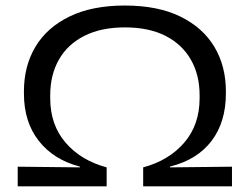

<svg xmlns="http://www.w3.org/2000/svg" viewBox="-20 -674 903 694"><path d="M431 -654Q550.5 -654 631.8 -614.2Q713 -574.5 754.8 -504.8Q796.5 -435 796.5 -344V-336Q796.5 -233 744.8 -164.8Q693 -96.5 595 -72L594 -69L818.5 -71.5V-0.5H497.5V-69Q590.5 -94 646 -158.5Q701.5 -223 701.5 -319V-329.5Q701.5 -403 670 -458.2Q638.5 -513.5 578.5 -544.2Q518.5 -575 431.5 -575Q345 -575 284.5 -544.2Q224 -513.5 192.8 -458.2Q161.5 -403 161.5 -329.5V-319Q161.5 -223 217 -158.5Q272.5 -94 365.5 -69V-0.5H44V-71.5L269 -69L268 -72Q174 -96.5 120.2 -164.8Q66.5 -233 66.5 -336V-344Q66.5 -435 108 -504.8Q149.5 -574.5 231 -614.2Q312.5 -654 431 -654Z"/></svg>

Font: Anek Latin Expanded
Style: Regular
Weight: 400
Width: 7
Designer: Yesha Goshar
Foundry: Ek Type
Version: Version 1.003